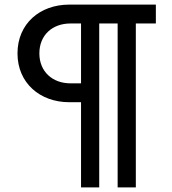

<svg xmlns="http://www.w3.org/2000/svg" viewBox="-20 -714 746 834"><path d="M411 100V-612H491V100H570V-612H657V-694H281C153 -694 56 -611 56 -482C56 -354 153 -270 281 -270H332V100ZM286 -352C208 -352 151 -403 151 -482C151 -562 208 -612 286 -612H332V-352Z"/></svg>

Font: Outfit
Style: Regular
Weight: 400
Designer: Rodrigo Fuenzalida
Foundry: fragTYPE
Version: Version 1.100;gftools[0.9.27]